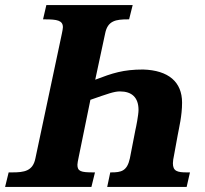

<svg xmlns="http://www.w3.org/2000/svg" viewBox="-43 -734 804 754"><path d="M-23 0H316L330 -57H323C275 -57 261 -61 261 -87C261 -93 263 -102 266 -117L312 -342C381 -366 405 -375 428 -375C475 -375 501 -351 501 -302C501 -283 491 -232 489 -225L467 -112C456 -62 433 -57 394 -57H390L378 0H690L703 -57H690C653 -57 636 -62 636 -93C636 -101 638 -114 640 -122L655 -204C660 -232 672 -279 672 -331C672 -412 619 -458 519 -461C441 -461 399 -447 331 -421L370 -603C380 -653 412 -658 460 -658H464L478 -714H139L126 -658H133C181 -658 204 -654 204 -627C204 -622 202 -612 200 -602L96 -112C86 -62 52 -57 5 -57H-9Z"/></svg>

Font: Noto Serif SemiCondensed Extra
Style: Italic
Weight: 800
Width: 4
Italic angle: -12°
Designer: Monotype Design Team
Foundry: Monotype Imaging Inc.
Version: Version 1.901